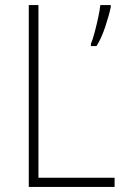

<svg xmlns="http://www.w3.org/2000/svg" viewBox="-20 -827 490 754"><path d="M93 -93V-807H131V-129H430V-93ZM415 -799Q408 -766 393 -721Q378 -676 359 -646H337V-655Q343 -668 351 -697.5Q359 -727 365.5 -757.5Q372 -788 374 -807H415Z"/></svg>

Font: Noto Sans Telugu UI SemiCondensed ExtraLight
Style: Regular
Weight: 200
Width: 4
Designer: Jelle Bosma - Monotype Design Team
Foundry: Monotype Imaging Inc.
Version: Version 2.005; ttfautohint (v1.8.4.7-5d5b)